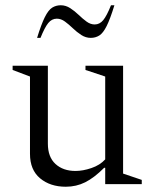

<svg xmlns="http://www.w3.org/2000/svg" viewBox="-20 -700 588 730"><path d="M230 10Q171 10 132.5 -22Q94 -54 94 -115V-409L28 -434V-450H162V-154Q162 -103 191 -76.5Q220 -50 267 -50Q295 -50 327.5 -61Q360 -72 380 -94V-409L305 -434V-450H448V-40L519 -16V0H380V-62H376Q338 -24 304 -7Q270 10 230 10ZM121 -556Q137 -608 150.5 -635Q164 -662 178.5 -671Q193 -680 211 -680Q230 -680 247 -669Q264 -658 279 -643.5Q294 -629 309 -618Q324 -607 340 -607Q359 -607 372.5 -623.5Q386 -640 402 -680H415Q399 -628 385.5 -601Q372 -574 357.5 -565Q343 -556 325 -556Q306 -556 289 -567Q272 -578 257 -592.5Q242 -607 227 -618Q212 -629 196 -629Q177 -629 163.5 -612.5Q150 -596 134 -556Z"/></svg>

Font: Spectral Light
Style: Regular
Weight: 300
Designer: Jean-Baptiste Levee
Foundry: Production Type
Version: Version 2.001